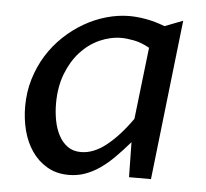

<svg xmlns="http://www.w3.org/2000/svg" viewBox="-44 -573 677 630"><g transform="rotate(5 294.5 -258.5)"><path d="M430.7 -428.7Q403.8 -443.8 379.4 -448.5Q355 -453.1 338.4 -453.1Q301.8 -453.1 266.4 -437.3Q231 -421.4 203.6 -391.6Q176.3 -361.8 159.4 -318.4Q142.6 -274.9 142.6 -220.2Q142.6 -191.9 147.7 -164.8Q152.8 -137.7 164.1 -116.2Q175.3 -94.7 193.4 -81.5Q211.4 -68.4 237.8 -68.4Q279.3 -68.4 321.3 -101.8Q363.3 -135.3 403.3 -192.4ZM358.4 -526.9Q383.3 -526.9 412.6 -521.7Q441.9 -516.6 475.1 -503.9L534.7 -526.9L474.6 0H402.3L400.4 -115.2Q375.5 -86.4 352.3 -63.2Q329.1 -40 305.7 -23.9Q282.2 -7.8 257.3 1Q232.4 9.8 204.6 9.8Q163.6 9.8 133.1 -8.1Q102.5 -25.9 82.3 -55.4Q62 -85 52.2 -123Q42.5 -161.1 42.5 -201.7Q42.5 -249.5 55.4 -292.2Q68.4 -335 90.8 -371.1Q113.3 -407.2 143.8 -436Q174.3 -464.8 209.5 -485.1Q244.6 -505.4 282.7 -516.1Q320.8 -526.9 358.4 -526.9Z"/></g></svg>

Font: Proza Libre
Style: Italic
Weight: 400
Designer: Jasper de Waard
Foundry: Jasper de Waard
Version: Version 1.000; ttfautohint (v1.4.1.8-43bc)